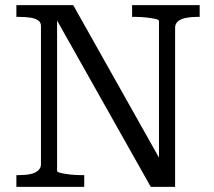

<svg xmlns="http://www.w3.org/2000/svg" viewBox="-20 -730 836 750"><path d="M44 0V-46H55Q80 -46 99 -50Q118 -54 129 -64Q140 -74 140 -88V-628Q140 -643 129 -650.5Q118 -658 99 -661Q80 -664 55 -664H44V-710H266L613 -93L601 -90V-648Q601 -653 587.5 -656Q574 -659 553 -661.5Q532 -664 510 -664H496V-710H760V-664H748Q725 -664 705.5 -660Q686 -656 675 -646.5Q664 -637 664 -622V0H569L191 -671L203 -675V-62Q203 -58 217 -54.5Q231 -51 252 -48.5Q273 -46 294 -46H309V0Z"/></svg>

Font: Roboto Serif 28pt
Style: Regular
Weight: 400
Designer: Greg Gazdowicz
Foundry: Commercial Type
Version: Version 1.008